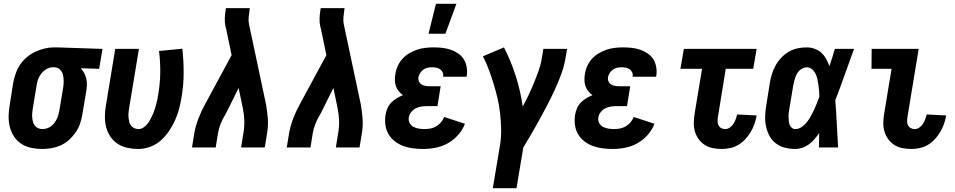

<svg xmlns="http://www.w3.org/2000/svg" viewBox="-20 -778 5040 1013"><path d="M203 8Q173 8 144.5 2Q116 -4 93 -19Q70 -34 54.5 -57Q39 -80 32 -107.5Q25 -135 25.5 -164.5Q26 -194 31 -223L50 -343Q55 -368 63.5 -392Q72 -416 87 -438Q102 -460 122.5 -477Q143 -494 166.5 -505Q190 -516 215 -522Q240 -528 264 -528H281L521 -520L503 -415L406 -418Q417 -407 424 -393Q431 -379 435 -363Q439 -347 438.5 -330Q438 -313 435 -297L415 -177Q411 -152 403 -127.5Q395 -103 380 -81Q365 -59 345.5 -41Q326 -23 302 -12Q278 -1 252.5 3.5Q227 8 203 8ZM204 -97Q221 -97 237.5 -105Q254 -113 265.5 -127.5Q277 -142 283.5 -159Q290 -176 293 -194L313 -314Q316 -331 316 -348.5Q316 -366 312.5 -382Q309 -398 297.5 -410Q286 -422 268 -423H259Q242 -423 226 -414Q210 -405 198.5 -390.5Q187 -376 181 -359.5Q175 -343 173 -326L153 -206Q151 -194 150 -182Q149 -170 150 -158.5Q151 -147 154 -135.5Q157 -124 163.5 -115.5Q170 -107 180.5 -102Q191 -97 204 -97Z M710 8Q681 8 652.5 2Q624 -4 601 -19Q578 -34 562.5 -57Q547 -80 540 -107.5Q533 -135 533.5 -164.5Q534 -194 539 -223L588 -520H713L661 -206Q659 -194 658 -182Q657 -170 658 -158.5Q659 -147 661.5 -136Q664 -125 670.5 -116Q677 -107 688 -102Q699 -97 711 -97Q724 -97 736.5 -105Q749 -113 758 -124.5Q767 -136 773.5 -148.5Q780 -161 786 -174Q792 -187 796 -200.5Q800 -214 804 -227.5Q808 -241 810.5 -254Q813 -267 815 -281Q825 -339 825.5 -396.5Q826 -454 819 -509L942 -521Q949 -459 949 -395Q949 -331 938 -266Q933 -235 925 -204.5Q917 -174 904 -144.5Q891 -115 872 -87Q853 -59 828.5 -37Q804 -15 772.5 -3.5Q741 8 710 8Z M993 0 1005 -74Q1012 -114 1027 -153Q1042 -192 1063 -230L1202 -487L1173 -627Q1172 -630 1171.5 -632Q1171 -634 1170 -637Q1165 -659 1166 -682Q1167 -705 1171 -728L1172 -735H1298L1297 -728Q1294 -708 1292 -688Q1290 -668 1294 -649L1383 -230Q1390 -192 1393 -153Q1396 -114 1389 -74L1377 0H1252L1264 -74Q1270 -108 1269 -142Q1268 -176 1261 -208L1239 -314L1173 -181Q1171 -179 1170.5 -177.5Q1170 -176 1169 -174Q1154 -150 1144 -124.5Q1134 -99 1130 -74L1118 0Z M1493 0 1505 -74Q1512 -114 1527 -153Q1542 -192 1563 -230L1702 -487L1673 -627Q1672 -630 1671.5 -632Q1671 -634 1670 -637Q1665 -659 1666 -682Q1667 -705 1671 -728L1672 -735H1798L1797 -728Q1794 -708 1792 -688Q1790 -668 1794 -649L1883 -230Q1890 -192 1893 -153Q1896 -114 1889 -74L1877 0H1752L1764 -74Q1770 -108 1769 -142Q1768 -176 1761 -208L1739 -314L1673 -181Q1671 -179 1670.5 -177.5Q1670 -176 1669 -174Q1654 -150 1644 -124.5Q1634 -99 1630 -74L1618 0Z M2211 8Q2184 8 2158 4.5Q2132 1 2107.5 -8Q2083 -17 2063 -32.5Q2043 -48 2030 -70Q2017 -92 2013.5 -118.5Q2010 -145 2014 -172Q2017 -189 2024 -206Q2031 -223 2044 -236.5Q2057 -250 2073 -259.5Q2089 -269 2106 -276Q2094 -285 2084 -296.5Q2074 -308 2069 -323Q2064 -338 2063.5 -354.5Q2063 -371 2066 -387Q2069 -409 2078.5 -430Q2088 -451 2103.5 -468Q2119 -485 2139.5 -497Q2160 -509 2181 -516Q2202 -523 2224 -525.5Q2246 -528 2267 -528Q2291 -528 2313.5 -525.5Q2336 -523 2357 -516Q2378 -509 2396.5 -496.5Q2415 -484 2426.5 -466Q2438 -448 2442 -425.5Q2446 -403 2443 -380L2441 -373H2317L2318 -375Q2320 -387 2315 -397Q2310 -407 2301.5 -413Q2293 -419 2281.5 -421Q2270 -423 2259 -423Q2247 -423 2235.5 -420.5Q2224 -418 2214 -411Q2204 -404 2197 -393Q2190 -382 2188 -371Q2186 -359 2190.5 -348.5Q2195 -338 2204 -332.5Q2213 -327 2224 -325Q2235 -323 2247 -323H2305L2288 -218H2230Q2216 -218 2201 -215.5Q2186 -213 2172.5 -206Q2159 -199 2149 -186Q2139 -173 2137 -159Q2134 -143 2141 -129.5Q2148 -116 2161 -109Q2174 -102 2189.5 -99.5Q2205 -97 2221 -97Q2236 -97 2251.5 -100Q2267 -103 2281.5 -111.5Q2296 -120 2307 -133Q2318 -146 2323 -161L2433 -125Q2421 -93 2397 -66Q2373 -39 2342.5 -22Q2312 -5 2278 1.5Q2244 8 2211 8ZM2241 -600 2280 -758H2388L2330 -600Z M2705 215H2580L2619 -17Q2625 -59 2624 -99.5Q2623 -140 2618.5 -180Q2614 -220 2605 -259Q2596 -298 2584.5 -335.5Q2573 -373 2559.5 -409.5Q2546 -446 2528 -481L2639 -528Q2676 -456 2701 -377.5Q2726 -299 2738 -216Q2755 -247 2769.5 -278Q2784 -309 2797 -340.5Q2810 -372 2821.5 -404Q2833 -436 2838 -468L2847 -520H2972L2963 -468Q2956 -427 2941 -386.5Q2926 -346 2908 -306.5Q2890 -267 2870 -228.5Q2850 -190 2829 -151.5Q2808 -113 2786 -75.5Q2764 -38 2741 0Z M3211 8Q3184 8 3158 4.5Q3132 1 3107.5 -8Q3083 -17 3063 -32.5Q3043 -48 3030 -70Q3017 -92 3013.5 -118.5Q3010 -145 3014 -172Q3017 -189 3024 -206Q3031 -223 3044 -236.5Q3057 -250 3073 -259.5Q3089 -269 3106 -276Q3094 -285 3084 -296.5Q3074 -308 3069 -323Q3064 -338 3063.5 -354.5Q3063 -371 3066 -387Q3069 -409 3078.5 -430Q3088 -451 3103.5 -468Q3119 -485 3139.5 -497Q3160 -509 3181 -516Q3202 -523 3224 -525.5Q3246 -528 3267 -528Q3291 -528 3313.5 -525.5Q3336 -523 3357 -516Q3378 -509 3396.5 -496.5Q3415 -484 3426.5 -466Q3438 -448 3442 -425.5Q3446 -403 3443 -380L3441 -373H3317L3318 -375Q3320 -387 3315 -397Q3310 -407 3301.5 -413Q3293 -419 3281.5 -421Q3270 -423 3259 -423Q3247 -423 3235.5 -420.5Q3224 -418 3214 -411Q3204 -404 3197 -393Q3190 -382 3188 -371Q3186 -359 3190.5 -348.5Q3195 -338 3204 -332.5Q3213 -327 3224 -325Q3235 -323 3247 -323H3305L3288 -218H3230Q3216 -218 3201 -215.5Q3186 -213 3172.5 -206Q3159 -199 3149 -186Q3139 -173 3137 -159Q3134 -143 3141 -129.5Q3148 -116 3161 -109Q3174 -102 3189.5 -99.5Q3205 -97 3221 -97Q3236 -97 3251.5 -100Q3267 -103 3281.5 -111.5Q3296 -120 3307 -133Q3318 -146 3323 -161L3433 -125Q3421 -93 3397 -66Q3373 -39 3342.5 -22Q3312 -5 3278 1.5Q3244 8 3211 8Z M3788 8Q3764 8 3741 3.5Q3718 -1 3699 -13Q3680 -25 3666.5 -43.5Q3653 -62 3646.5 -84Q3640 -106 3640.5 -130.5Q3641 -155 3645 -179L3684 -415H3570L3588 -520H3972L3954 -415H3809L3768 -162Q3766 -150 3766 -138.5Q3766 -127 3770.5 -117.5Q3775 -108 3784.5 -102.5Q3794 -97 3806 -97Q3819 -97 3830.5 -105Q3842 -113 3849.5 -124.5Q3857 -136 3861.5 -148.5Q3866 -161 3869 -174L3972 -169V-168Q3968 -146 3960.5 -124Q3953 -102 3941 -82Q3929 -62 3912.5 -44Q3896 -26 3876 -14Q3856 -2 3833 3Q3810 8 3788 8Z M4176 8Q4147 8 4120.5 1Q4094 -6 4073 -22Q4052 -38 4039.5 -61.5Q4027 -85 4021.5 -111.5Q4016 -138 4017 -166.5Q4018 -195 4023 -223L4042 -343Q4046 -367 4053.5 -390Q4061 -413 4073 -434.5Q4085 -456 4103 -474.5Q4121 -493 4142.5 -505.5Q4164 -518 4188.5 -523Q4213 -528 4236 -528Q4258 -528 4278.5 -520.5Q4299 -513 4314 -499Q4329 -485 4339 -467Q4349 -449 4356 -429Q4364 -452 4371 -474.5Q4378 -497 4385 -520H4486Q4461 -452 4437 -384Q4413 -316 4387 -249Q4392 -187 4395 -124.5Q4398 -62 4402 0H4301Q4301 -19 4301.5 -38Q4302 -57 4302 -76Q4290 -59 4277.5 -44Q4265 -29 4248.5 -17Q4232 -5 4213 1.5Q4194 8 4176 8ZM4176 -97Q4194 -97 4210 -108Q4226 -119 4237.5 -134Q4249 -149 4258.5 -166Q4268 -183 4275.5 -199.5Q4283 -216 4290 -233.5Q4297 -251 4303 -268Q4303 -284 4301.5 -299.5Q4300 -315 4298 -330.5Q4296 -346 4292.5 -361Q4289 -376 4282.5 -389.5Q4276 -403 4264 -413Q4252 -423 4236 -423Q4226 -423 4215.5 -418Q4205 -413 4197 -405Q4189 -397 4184 -387.5Q4179 -378 4175.5 -367.5Q4172 -357 4169.5 -347Q4167 -337 4165 -326L4145 -206Q4143 -195 4141.5 -184Q4140 -173 4140.5 -162.5Q4141 -152 4141.5 -141.5Q4142 -131 4145.5 -121Q4149 -111 4157 -104Q4165 -97 4176 -97Z M4788 8Q4764 8 4741 3.5Q4718 -1 4699 -13Q4680 -25 4666.5 -43.5Q4653 -62 4646.5 -84Q4640 -106 4640.5 -130.5Q4641 -155 4645 -179L4684 -415H4578L4579 -520H4827L4768 -162Q4766 -150 4766 -138.5Q4766 -127 4770.5 -117.5Q4775 -108 4784.5 -102.5Q4794 -97 4806 -97Q4819 -97 4830.5 -105Q4842 -113 4849.5 -124.5Q4857 -136 4861.5 -148.5Q4866 -161 4869 -174L4972 -169V-168Q4968 -146 4960.5 -124Q4953 -102 4941 -82Q4929 -62 4912.5 -44Q4896 -26 4876 -14Q4856 -2 4833 3Q4810 8 4788 8Z"/></svg>

Font: Iosevka Term Curly Extrabold
Style: Italic
Weight: 800
Italic angle: -9°
Designer: Belleve Invis
Foundry: Belleve Invis
Version: Version 32.3.0